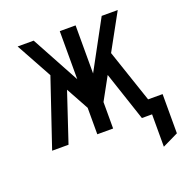

<svg xmlns="http://www.w3.org/2000/svg" viewBox="-122 -622 862 894"><g transform="rotate(-20 309.0 -175.0)"><path d="M540.2 160.5V0H504.2V-71.8H618.5V122.5ZM321.2 -83.8 318 -219 476.5 -511H556ZM45 0 170 -369.8 220 -281.2 126.2 0ZM294.8 -83.8 60 -511H139.5L298 -219ZM268.8 0V-511H347.2V0ZM489.8 0 396 -281.2 446 -369.8 571 0Z"/></g></svg>

Font: Overpass Mono Light
Style: Regular
Weight: 300
Monospace: yes
Designer: Delve Withrington, Dave Bailey
Foundry: Delve Fonts LLC
Version: Version 4.000